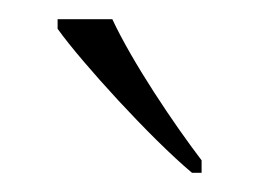

<svg xmlns="http://www.w3.org/2000/svg" viewBox="-20 -786 270 200"><path d="M180 -606H190V-619C161 -657 118 -721 97 -766H40V-756C65 -721 137 -642 180 -606Z"/></svg>

Font: Noto Serif Georgian ExtraLight
Style: Regular
Weight: 200
Designer: Monotype Design Team, Akaki Razmadze
Foundry: Google LLC
Version: Version 2.003